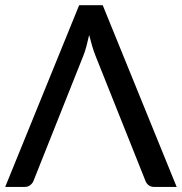

<svg xmlns="http://www.w3.org/2000/svg" viewBox="-20 -738 718 758"><path d="M677.5 0H589Q575.5 0 566.8 -6.8Q558 -13.5 554 -24.5L357 -518Q350 -535.5 343.8 -556.5Q337.5 -577.5 332 -600Q327 -577.5 321.5 -556.5Q316 -535.5 309 -518L112.5 -24.5Q109 -15 99.8 -7.5Q90.5 0 77.5 0H0.5L292.5 -717.5H385.5Z"/></svg>

Font: Lato Medium
Style: Regular
Weight: 500
Designer: Lukasz Dziedzic
Foundry: tyPoland Lukasz Dziedzic
Version: Version 2.006; 2014-01-15